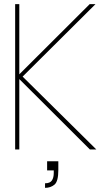

<svg xmlns="http://www.w3.org/2000/svg" viewBox="-20 -720 493 925"><path d="M53 0V-700H73V-362L412 -700H440L89 -351L444 0H413L73 -339V0ZM197 185V163Q221 163 230 149.5Q239 136 239 113V101H207V57H261Q261 69 261 80Q261 91 261 99Q261 154 242.5 169.5Q224 185 197 185Z"/></svg>

Font: DM Sans 36pt Thin
Style: Regular
Weight: 250
Designer: Colophon Foundry, Jonny Pinhorn
Foundry: Colophon Foundry
Version: Version 4.004;gftools[0.9.30]